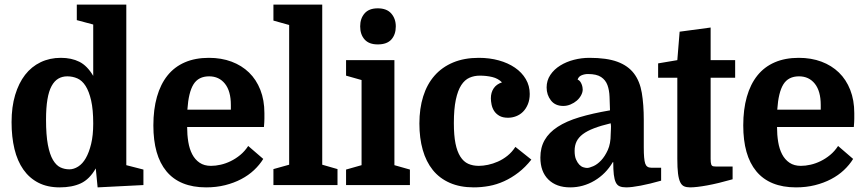

<svg xmlns="http://www.w3.org/2000/svg" viewBox="-20 -800 3740 830"><path d="M30 -272Q30 -208 42.5 -156Q55 -104 81 -67Q107 -30 146 -10Q185 10 238 10Q292 10 329.5 -7.5Q367 -25 394 -72L402 10L600 0V-67L526 -86V-780H312V-713L383 -694V-472Q357 -516 323 -533Q289 -550 243 -550Q195 -550 155.5 -531Q116 -512 88.5 -476.5Q61 -441 45.5 -389.5Q30 -338 30 -272ZM383 -266Q383 -215 374 -178Q365 -141 351 -116.5Q337 -92 318 -80Q299 -68 280 -68Q259 -68 241 -76.5Q223 -85 209 -108.5Q195 -132 187 -174Q179 -216 179 -283Q179 -334 185 -370Q191 -406 203 -428Q215 -450 232 -460Q249 -470 271 -470Q294 -470 314.5 -461Q335 -452 350 -428.5Q365 -405 374 -365.5Q383 -326 383 -266Z M789 -251H1121Q1123 -275 1123 -287Q1123 -299 1123 -311Q1123 -367 1105.5 -411.5Q1088 -456 1056.5 -486.5Q1025 -517 981 -533.5Q937 -550 883 -550Q824 -550 779 -530.5Q734 -511 704 -473.5Q674 -436 658.5 -381.5Q643 -327 643 -258Q643 -193 657 -143.5Q671 -94 699.5 -59.5Q728 -25 771 -7.5Q814 10 871 10Q915 10 953 0.5Q991 -9 1022.5 -25.5Q1054 -42 1078 -64.5Q1102 -87 1118 -113L1053 -169Q1038 -146 1018.5 -130Q999 -114 977.5 -103.5Q956 -93 934 -88Q912 -83 892 -83Q863 -83 843 -96.5Q823 -110 811 -133Q799 -156 794 -186.5Q789 -217 789 -251ZM884 -470Q927 -470 952.5 -438Q978 -406 978 -346V-326H790Q795 -401 816.5 -435.5Q838 -470 884 -470Z M1230 -692V-88L1162 -69V0H1439V-69L1373 -88V-780H1162V-711Z M1476 -473 1543 -454V-86L1476 -67V0H1752V-67L1685 -86V-540H1476ZM1537 -686Q1537 -651 1556 -629.5Q1575 -608 1613 -608Q1653 -608 1672 -629.5Q1691 -651 1691 -686Q1691 -719 1671.5 -741.5Q1652 -764 1613 -764Q1575 -764 1556 -742Q1537 -720 1537 -686Z M2050 -550Q1987 -550 1939 -530Q1891 -510 1858.5 -473Q1826 -436 1809.5 -383.5Q1793 -331 1793 -266Q1793 -203 1807.5 -152Q1822 -101 1851 -65Q1880 -29 1924.5 -9.5Q1969 10 2028 10Q2061 10 2094 4Q2127 -2 2159 -16.5Q2191 -31 2221 -54Q2251 -77 2277 -110L2208 -165Q2193 -142 2173.5 -126.5Q2154 -111 2132.5 -101.5Q2111 -92 2089.5 -87.5Q2068 -83 2050 -83Q2024 -83 2004 -92Q1984 -101 1970 -123Q1956 -145 1949 -180Q1942 -215 1942 -268Q1942 -329 1950.5 -369Q1959 -409 1974 -432Q1989 -455 2009.5 -464Q2030 -473 2054 -473Q2083 -473 2108 -467Q2133 -461 2150 -444Q2126 -436 2114 -418Q2102 -400 2102 -375Q2102 -363 2105 -348Q2108 -333 2116 -320.5Q2124 -308 2138.5 -299.5Q2153 -291 2176 -291Q2194 -291 2211 -297.5Q2228 -304 2241 -317Q2254 -330 2262 -349.5Q2270 -369 2270 -394Q2270 -429 2253 -458Q2236 -487 2206 -507.5Q2176 -528 2136 -539Q2096 -550 2050 -550Z M2316 -119Q2316 -58 2350.5 -24Q2385 10 2445 10Q2501 10 2550 -19Q2599 -48 2629 -99H2631Q2631 -66 2633.5 -45Q2636 -24 2642 -11.5Q2648 1 2659 5.5Q2670 10 2687 10Q2710 10 2749.5 2.5Q2789 -5 2838 -19V-75H2795Q2775 -75 2769 -93.5Q2763 -112 2763 -162V-281Q2763 -348 2754.5 -398.5Q2746 -449 2720.5 -482.5Q2695 -516 2649 -533Q2603 -550 2528 -550Q2494 -550 2461 -541.5Q2428 -533 2401.5 -516.5Q2375 -500 2359 -476Q2343 -452 2343 -422Q2343 -390 2361.5 -366Q2380 -342 2415 -342Q2431 -342 2446.5 -348.5Q2462 -355 2473.5 -365Q2485 -375 2492 -388Q2499 -401 2499 -413Q2499 -417 2498 -423Q2497 -429 2494.5 -435.5Q2492 -442 2488 -447.5Q2484 -453 2477 -456Q2481 -469 2494 -474.5Q2507 -480 2522 -480Q2559 -480 2578.5 -467Q2598 -454 2606 -432Q2614 -410 2615 -381.5Q2616 -353 2617 -323Q2541 -310 2484.5 -293Q2428 -276 2390.5 -251.5Q2353 -227 2334.5 -194.5Q2316 -162 2316 -119ZM2518 -74Q2511 -74 2501.5 -77Q2492 -80 2484 -88.5Q2476 -97 2470 -111Q2464 -125 2464 -148Q2464 -171 2472.5 -188.5Q2481 -206 2499.5 -220Q2518 -234 2548 -245.5Q2578 -257 2620 -267Q2622 -255 2621 -242Q2620 -229 2620 -220Q2620 -179 2607.5 -151.5Q2595 -124 2578.5 -106.5Q2562 -89 2544.5 -81.5Q2527 -74 2518 -74Z M2825 -526V-464H2908V-114Q2908 -74 2911 -50Q2914 -26 2920.5 -12.5Q2927 1 2937.5 5.5Q2948 10 2963 10Q2990 10 3037 1.5Q3084 -7 3147 -25V-80H3085Q3071 -80 3064 -81Q3057 -82 3054.5 -89.5Q3052 -97 3052 -113Q3052 -129 3052 -159V-464H3158V-540H3052V-681L2918 -663L2908 -540Z M3339 -251H3671Q3673 -275 3673 -287Q3673 -299 3673 -311Q3673 -367 3655.5 -411.5Q3638 -456 3606.5 -486.5Q3575 -517 3531 -533.5Q3487 -550 3433 -550Q3374 -550 3329 -530.5Q3284 -511 3254 -473.5Q3224 -436 3208.5 -381.5Q3193 -327 3193 -258Q3193 -193 3207 -143.5Q3221 -94 3249.5 -59.5Q3278 -25 3321 -7.5Q3364 10 3421 10Q3465 10 3503 0.5Q3541 -9 3572.5 -25.5Q3604 -42 3628 -64.5Q3652 -87 3668 -113L3603 -169Q3588 -146 3568.5 -130Q3549 -114 3527.5 -103.5Q3506 -93 3484 -88Q3462 -83 3442 -83Q3413 -83 3393 -96.5Q3373 -110 3361 -133Q3349 -156 3344 -186.5Q3339 -217 3339 -251ZM3434 -470Q3477 -470 3502.5 -438Q3528 -406 3528 -346V-326H3340Q3345 -401 3366.5 -435.5Q3388 -470 3434 -470Z"/></svg>

Font: GradeGX
Style: Regular
Weight: 100
Width: 1
Designer: Adam Twardoch
Foundry: Adam Twardoch
Version: Version 2.002; DEVELOPMENT